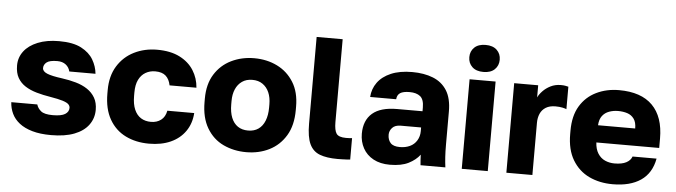

<svg xmlns="http://www.w3.org/2000/svg" viewBox="-47 -930 3983 1132"><g transform="rotate(5 1944.5 -363.5)"><path d="M280 13Q215 13 168.5 -0.5Q122 -14 92 -37.5Q62 -61 47 -92.5Q32 -124 30 -160H184Q190 -138 210 -121.5Q230 -105 280 -105Q331 -105 353 -119Q375 -133 375 -156Q375 -168 365.5 -177.5Q356 -187 330.5 -195Q305 -203 257 -211Q213 -218 174.5 -229Q136 -240 107 -258.5Q78 -277 61.5 -306Q45 -335 45 -379Q45 -426 73 -463Q101 -500 154 -521.5Q207 -543 280 -543Q363 -543 411.5 -517.5Q460 -492 483 -452.5Q506 -413 510 -370H355Q349 -395 329.5 -410Q310 -425 280 -425Q234 -425 216.5 -411Q199 -397 199 -377Q199 -357 227 -345.5Q255 -334 316 -326Q360 -320 398.5 -309Q437 -298 466.5 -278.5Q496 -259 513 -229.5Q530 -200 530 -158Q530 -108 501.5 -69Q473 -30 417.5 -8.5Q362 13 280 13Z M860 13Q782 13 721 -17Q660 -47 625 -108Q590 -169 590 -260V-280Q590 -364 626.5 -423Q663 -482 724.5 -512.5Q786 -543 860 -543Q940 -543 994 -515.5Q1048 -488 1077 -442Q1106 -396 1110 -340H951Q944 -376 922.5 -395.5Q901 -415 860 -415Q828 -415 802.5 -400Q777 -385 762.5 -355.5Q748 -326 748 -280V-260Q748 -211 762 -179Q776 -147 801 -131.5Q826 -116 860 -116Q895 -116 919.5 -134.5Q944 -153 951 -190H1110Q1106 -128 1074 -82Q1042 -36 987.5 -11.5Q933 13 860 13Z M1435 13Q1361 13 1299.5 -16Q1238 -45 1201.5 -106.5Q1165 -168 1165 -260V-280Q1165 -366 1201.5 -424.5Q1238 -483 1299.5 -513Q1361 -543 1435 -543Q1510 -543 1571 -513Q1632 -483 1668.5 -424.5Q1705 -366 1705 -280V-260Q1705 -169 1668.5 -108.5Q1632 -48 1571 -17.5Q1510 13 1435 13ZM1435 -115Q1471 -115 1496 -132.5Q1521 -150 1534 -183Q1547 -216 1547 -260V-280Q1547 -320 1534 -350Q1521 -380 1496 -397.5Q1471 -415 1435 -415Q1399 -415 1374 -397.5Q1349 -380 1336 -350Q1323 -320 1323 -280V-260Q1323 -214 1336 -181.5Q1349 -149 1374 -132Q1399 -115 1435 -115Z M1975 6Q1911 6 1870 -9.5Q1829 -25 1809.5 -66.5Q1790 -108 1790 -187V-700H1944V-210Q1944 -161 1957.5 -141.5Q1971 -122 2014 -122Q2026 -122 2034 -122.5Q2042 -123 2050 -124V3Q2040 4 2028.5 4.5Q2017 5 2003.5 5.5Q1990 6 1975 6Z M2285 13Q2228 13 2187.5 -9Q2147 -31 2126 -69.5Q2105 -108 2105 -155Q2105 -234 2153.5 -276Q2202 -318 2300 -318H2450V-340Q2450 -388 2427.5 -406Q2405 -424 2365 -424Q2327 -424 2309 -412.5Q2291 -401 2289 -375H2135Q2138 -423 2165.5 -461Q2193 -499 2244.5 -521Q2296 -543 2370 -543Q2440 -543 2493 -522Q2546 -501 2575.5 -454.5Q2605 -408 2605 -330V-135Q2605 -93 2607 -61.5Q2609 -30 2613 0H2466Q2465 -17 2463.5 -30Q2462 -43 2462 -62Q2438 -30 2395.5 -8.5Q2353 13 2285 13ZM2335 -96Q2368 -96 2394 -108Q2420 -120 2435 -144.5Q2450 -169 2450 -200V-222H2330Q2296 -222 2279.5 -204Q2263 -186 2263 -163Q2263 -133 2279.5 -114.5Q2296 -96 2335 -96Z M2710 0V-530H2864V0ZM2787 -580Q2744 -580 2720.5 -602.5Q2697 -625 2697 -660Q2697 -695 2720.5 -717.5Q2744 -740 2787 -740Q2830 -740 2853.5 -717.5Q2877 -695 2877 -660Q2877 -625 2853.5 -602.5Q2830 -580 2787 -580Z M2974 0V-530H3116V-458Q3124 -476 3143 -496Q3162 -516 3189 -529.5Q3216 -543 3249 -543Q3266 -543 3276 -541Q3286 -539 3294 -537V-404Q3289 -407 3271 -411Q3253 -415 3229 -415Q3194 -415 3171.5 -401Q3149 -387 3138.5 -363Q3128 -339 3128 -309V0Z M3604 13Q3526 13 3464 -16.5Q3402 -46 3365.5 -107Q3329 -168 3329 -260V-280Q3329 -368 3364 -426Q3399 -484 3459.5 -513.5Q3520 -543 3594 -543Q3725 -543 3792 -475.5Q3859 -408 3859 -280V-224H3487Q3489 -185 3505.5 -159Q3522 -133 3548 -121.5Q3574 -110 3604 -110Q3648 -110 3673.5 -123.5Q3699 -137 3707 -160H3849Q3833 -73 3770 -30Q3707 13 3604 13ZM3599 -420Q3571 -420 3546 -411Q3521 -402 3505.5 -381.5Q3490 -361 3488 -326H3708Q3708 -363 3693 -383.5Q3678 -404 3653.5 -412Q3629 -420 3599 -420Z"/></g></svg>

Font: Golos Text
Style: Bold
Weight: 700
Designer: A.Korolkova, Vitaly Kuzmin
Foundry: ParaType Ltd
Version: Version 2.004